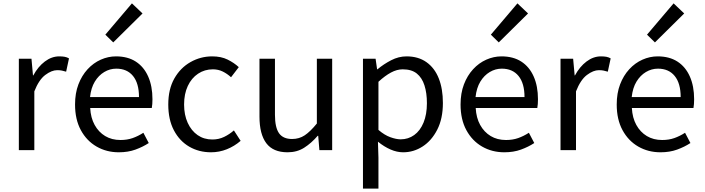

<svg xmlns="http://www.w3.org/2000/svg" viewBox="-20 -892 4187 1141"><path d="M92 0V-543H167L176 -444H178Q206 -496 246.5 -526.5Q287 -557 332 -557Q351 -557 364.5 -554.5Q378 -552 390 -545L373 -466Q359 -470 348 -472.5Q337 -475 320 -475Q287 -475 249 -446.5Q211 -418 184 -349V0Z M686 13Q613 13 554 -21Q495 -55 460.5 -118.5Q426 -182 426 -271Q426 -338 446 -390.5Q466 -443 500.5 -480.5Q535 -518 579 -537.5Q623 -557 669 -557Q739 -557 787 -526Q835 -495 860.5 -437.5Q886 -380 886 -302Q886 -287 885 -274Q884 -261 882 -250H516Q519 -192 542.5 -149.5Q566 -107 605 -83.5Q644 -60 696 -60Q736 -60 768.5 -71.5Q801 -83 832 -103L864 -42Q829 -19 785 -3Q741 13 686 13ZM515 -315H806Q806 -397 770.5 -440.5Q735 -484 671 -484Q633 -484 599.5 -464Q566 -444 543.5 -407Q521 -370 515 -315ZM653 -640 606 -686 764 -872 827 -812Z M1234 13Q1162 13 1104.5 -20.5Q1047 -54 1013.5 -117.5Q980 -181 980 -271Q980 -362 1016 -425.5Q1052 -489 1112 -523Q1172 -557 1241 -557Q1294 -557 1332.5 -538Q1371 -519 1399 -493L1353 -433Q1330 -454 1303.5 -467Q1277 -480 1245 -480Q1196 -480 1157 -454Q1118 -428 1096 -381Q1074 -334 1074 -271Q1074 -209 1095.5 -162Q1117 -115 1154.5 -89Q1192 -63 1242 -63Q1280 -63 1312 -78.5Q1344 -94 1370 -117L1410 -55Q1373 -23 1328 -5Q1283 13 1234 13Z M1689 13Q1603 13 1562.5 -41Q1522 -95 1522 -199V-543H1614V-210Q1614 -135 1638 -100.5Q1662 -66 1716 -66Q1758 -66 1791 -88Q1824 -110 1863 -158V-543H1954V0H1878L1871 -85H1868Q1830 -41 1787.5 -14Q1745 13 1689 13Z M2137 229V-543H2212L2221 -480H2223Q2260 -511 2304.5 -534Q2349 -557 2396 -557Q2466 -557 2514.5 -522.5Q2563 -488 2587.5 -426Q2612 -364 2612 -280Q2612 -187 2578.5 -121.5Q2545 -56 2491.5 -21.5Q2438 13 2376 13Q2339 13 2301 -3.5Q2263 -20 2226 -50L2229 45V229ZM2361 -64Q2406 -64 2441.5 -89.5Q2477 -115 2497 -163.5Q2517 -212 2517 -279Q2517 -339 2502.5 -384.5Q2488 -430 2457 -455Q2426 -480 2373 -480Q2339 -480 2303.5 -461Q2268 -442 2229 -406V-120Q2265 -89 2300 -76.5Q2335 -64 2361 -64Z M2977 13Q2904 13 2845 -21Q2786 -55 2751.5 -118.5Q2717 -182 2717 -271Q2717 -338 2737 -390.5Q2757 -443 2791.5 -480.5Q2826 -518 2870 -537.5Q2914 -557 2960 -557Q3030 -557 3078 -526Q3126 -495 3151.5 -437.5Q3177 -380 3177 -302Q3177 -287 3176 -274Q3175 -261 3173 -250H2807Q2810 -192 2833.5 -149.5Q2857 -107 2896 -83.5Q2935 -60 2987 -60Q3027 -60 3059.5 -71.5Q3092 -83 3123 -103L3155 -42Q3120 -19 3076 -3Q3032 13 2977 13ZM2806 -315H3097Q3097 -397 3061.5 -440.5Q3026 -484 2962 -484Q2924 -484 2890.5 -464Q2857 -444 2834.5 -407Q2812 -370 2806 -315ZM2944 -640 2897 -686 3055 -872 3118 -812Z M3311 0V-543H3386L3395 -444H3397Q3425 -496 3465.5 -526.5Q3506 -557 3551 -557Q3570 -557 3583.5 -554.5Q3597 -552 3609 -545L3592 -466Q3578 -470 3567 -472.5Q3556 -475 3539 -475Q3506 -475 3468 -446.5Q3430 -418 3403 -349V0Z M3905 13Q3832 13 3773 -21Q3714 -55 3679.5 -118.5Q3645 -182 3645 -271Q3645 -338 3665 -390.5Q3685 -443 3719.5 -480.5Q3754 -518 3798 -537.5Q3842 -557 3888 -557Q3958 -557 4006 -526Q4054 -495 4079.5 -437.5Q4105 -380 4105 -302Q4105 -287 4104 -274Q4103 -261 4101 -250H3735Q3738 -192 3761.5 -149.5Q3785 -107 3824 -83.5Q3863 -60 3915 -60Q3955 -60 3987.5 -71.5Q4020 -83 4051 -103L4083 -42Q4048 -19 4004 -3Q3960 13 3905 13ZM3734 -315H4025Q4025 -397 3989.5 -440.5Q3954 -484 3890 -484Q3852 -484 3818.5 -464Q3785 -444 3762.5 -407Q3740 -370 3734 -315ZM3872 -640 3825 -686 3983 -872 4046 -812Z"/></svg>

Font: Noto Sans JP Thin
Style: Regular
Weight: 400
Version: Version 2.004-H2;hotconv 1.0.118;makeotfexe 2.5.65603